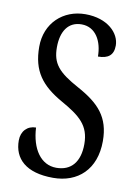

<svg xmlns="http://www.w3.org/2000/svg" viewBox="-84 -779 602 845"><g transform="rotate(10 217.5 -357.0)"><path d="M213 10C323 10 401 -60 401 -187C401 -294 350 -348 253 -401C159 -452 130 -487 130 -559C130 -631 161 -677 220 -677C284 -677 315 -617 315 -550C360 -550 384 -568 384 -611C384 -666 329 -724 229 -724C130 -724 53 -654 53 -548C53 -439 99 -381 192 -328C279 -279 323 -243 323 -160C323 -81 286 -36 219 -36C150 -36 106 -100 101 -195C63 -195 36 -168 36 -126C36 -45 91 10 213 10Z"/></g></svg>

Font: Noto Serif Tamil ExtraCondensed
Style: Italic
Weight: 400
Width: 2
Italic angle: -12°
Designer: Indian Type Foundry, Tom Grace, and the Monotype Design Team
Foundry: Monotype Imaging Inc.
Version: Version 2.003